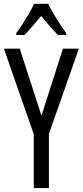

<svg xmlns="http://www.w3.org/2000/svg" viewBox="-20 -963 424 983"><path d="M192.4 -371.1 302.2 -713.9H383.8L230.5 -277.8V0H152.8V-275.9L0 -713.9H81.1ZM226.6 -943.4Q237.3 -920.9 253.2 -894Q269 -867.2 286.4 -840.8Q303.7 -814.5 318.8 -793.5V-783.7H277.3Q256.3 -803.7 234.9 -829.1Q213.4 -854.5 190.9 -881.3Q168.5 -855 145.8 -828.4Q123 -801.8 105 -783.7H63V-793.5Q80.6 -816.9 97.7 -843.5Q114.7 -870.1 129.6 -896Q144.5 -921.9 154.3 -943.4Z"/></svg>

Font: Open Sans Condensed
Style: Regular
Weight: 400
Width: 3
Designer: Monotype Design Team
Foundry: Monotype Imaging Inc.
Version: Version 3.000